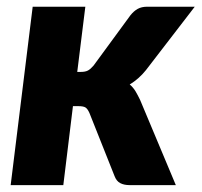

<svg xmlns="http://www.w3.org/2000/svg" viewBox="-20 -538 586 558"><path d="M228 -518.5 204.5 -329H215Q228 -329 235.8 -333.2Q243.5 -337.5 252 -347.5L359 -493.5Q369 -506 380.2 -512.2Q391.5 -518.5 408 -518.5H546L404 -334Q383.5 -308.5 357 -292.5Q367 -284 373.8 -272.8Q380.5 -261.5 387 -248L491 0H357Q340.5 0 329.5 -5.8Q318.5 -11.5 313 -26L240 -209.5Q234.5 -222 228.2 -225.8Q222 -229.5 208 -229.5H192L164 0H11L75 -518.5Z"/></svg>

Font: Lato ExtraBold
Style: Italic
Weight: 800
Italic angle: -7°
Designer: Lukasz Dziedzic with Adam Twardoch and Botio Nikoltchev
Foundry: tyPoland Lukasz Dziedzic
Version: Version 2.015; 2015-08-06; http://www.latofonts.com/